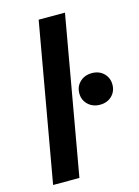

<svg xmlns="http://www.w3.org/2000/svg" viewBox="-111 -783 613 846"><g transform="rotate(-15 195.5 -360.0)"><path d="M24 0 151 -720H271L144 0ZM316 -288Q283 -288 261.5 -308.5Q240 -329 240 -360Q240 -391 261.5 -411.5Q283 -432 316 -432Q349 -432 370 -411.5Q391 -391 391 -360Q391 -329 370 -308.5Q349 -288 316 -288Z"/></g></svg>

Font: DM Sans 10pt SemiBold
Style: Italic
Weight: 600
Italic angle: -10°
Version: Version 4.004;gftools[0.9.30]